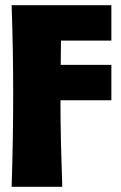

<svg xmlns="http://www.w3.org/2000/svg" viewBox="-20 -723 467 743"><path d="M411 -703V-566H216L215 -472H411V-335H214Q214 -250 216 -167.5Q218 -85 221 0H25Q31 -180 31 -361Q31 -532 25 -703Z"/></svg>

Font: CAT Rhythmus
Style: Regular
Weight: 400
Designer: Peter Wiegel nach alter Vorlage
Foundry: Peter Wiegel
Version: 1.000